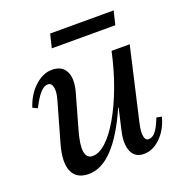

<svg xmlns="http://www.w3.org/2000/svg" viewBox="-121 -756 831 875"><g transform="rotate(-20 294.5 -319.0)"><path d="M164 12Q104 12 84.5 -33.5Q65 -79 89 -163L143 -353Q154 -390 149 -413Q144 -436 127 -436Q108 -436 89.5 -416Q71 -396 47 -349L24 -360Q43 -419 83 -455.5Q123 -492 166 -492Q215 -492 233 -456Q251 -420 234 -358L187 -192Q168 -125 173.5 -92Q179 -59 208 -59Q240 -59 274.5 -91Q309 -123 342.5 -181Q376 -239 404.5 -315.5Q433 -392 452 -480H498L429 -227H392Q287 12 164 12ZM431 12Q388 12 372 -24.5Q356 -61 370 -122L452 -480H540L459 -127Q450 -87 454 -65.5Q458 -44 474 -44Q493 -44 508.5 -63.5Q524 -83 540 -125L565 -120Q550 -62 512.5 -25Q475 12 431 12ZM200 -584 216 -650H524L508 -584Z"/></g></svg>

Font: Platypi Light
Style: Italic
Weight: 300
Italic angle: -13°
Designer: David Sargent
Foundry: Bolt Cutter Type
Version: Version 1.200